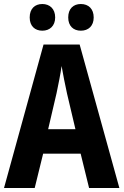

<svg xmlns="http://www.w3.org/2000/svg" viewBox="-20 -937 616 957"><path d="M128 -850C128 -807 154 -784 191 -784C228 -784 255 -808 255 -850C255 -893 228 -917 191 -917C154 -917 128 -894 128 -850ZM320 -850C320 -807 346 -784 383 -784C421 -784 447 -808 447 -850C447 -893 421 -917 383 -917C346 -917 320 -894 320 -850ZM424 0H575L377 -715H197L0 0H153L195 -171H382ZM314 -471 356 -293H220L262 -473C271 -516 282 -570 287 -608C293 -571 305 -513 314 -471Z"/></svg>

Font: Noto Sans Georgian Condensed Bold
Style: Regular
Weight: 700
Width: 3
Designer: Monotype Design Team, Akaki Razmadze
Foundry: Google LLC
Version: Version 2.005